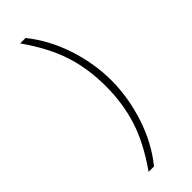

<svg xmlns="http://www.w3.org/2000/svg" viewBox="-307 -881 1004 1004"><g transform="rotate(-45 195.0 -379.0)"><path d="M109 96Q197 -29 232.5 -140.5Q268 -252 268 -380Q268 -507 232.5 -618Q197 -729 109 -854H149Q227 -757 268.5 -631Q310 -505 310 -380Q310 -254 268.5 -127Q227 0 149 96Z"/></g></svg>

Font: Krub ExtraLight
Style: Regular
Weight: 275
Designer: Ekaluck Peanpanawate
Foundry: Cadson Demak Co.,Ltd.
Version: Version 1.000; ttfautohint (v1.6)